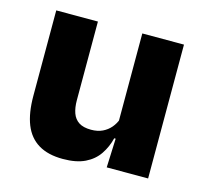

<svg xmlns="http://www.w3.org/2000/svg" viewBox="-80 -581 726 681"><g transform="rotate(15 283.0 -240.5)"><path d="M46.5 -491.5H199.5V-202.5Q199.5 -175.5 206.5 -155.8Q213.5 -136 230 -125.2Q246.5 -114.5 275 -114.5Q299 -114.5 316.8 -123Q334.5 -131.5 346.8 -146Q359 -160.5 365 -178L388.5 -106.5H362.5Q354.5 -73.5 336.2 -46.5Q318 -19.5 286.2 -4Q254.5 11.5 205 11.5Q150.5 11.5 115.2 -9.8Q80 -31 63.2 -73Q46.5 -115 46.5 -178ZM362.5 -491.5H515.5V0H363.5L368.5 -123L362.5 -137Z"/></g></svg>

Font: Anek Malayalam
Style: Bold
Weight: 700
Version: Version 1.003